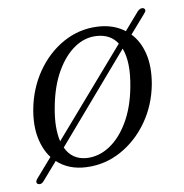

<svg xmlns="http://www.w3.org/2000/svg" viewBox="-66 -562 637 664"><g transform="rotate(-10 252.5 -230.0)"><path d="M15 37Q11 34.5 11 29.5Q11 24.5 16 19L74 -47.5Q51.5 -77 42.8 -120.2Q34 -163.5 44 -219.5Q57.5 -291.5 96.5 -347.8Q135.5 -404 191.5 -435Q247.5 -466 311.5 -463Q367.5 -460.5 406.5 -430.5L458.5 -490.5Q470 -502.5 480.5 -498Q490.5 -491.5 479.5 -479.5L423.5 -415.5Q451.5 -386.5 462.5 -340.8Q473.5 -295 463 -234.5Q449.5 -162.5 409.5 -106.2Q369.5 -50 312.5 -19Q255.5 12 191 9Q129.5 6.5 89.5 -30.5L35.5 31.5Q26 42.5 15 37ZM119 -217Q111.5 -178.5 111.2 -148Q111 -117.5 116.5 -95L375 -392.5Q352 -428 305.5 -431.5Q264 -435 226.2 -409.8Q188.5 -384.5 160.2 -335.2Q132 -286 119 -217ZM196.5 -22Q239 -19 278 -44.2Q317 -69.5 346 -118.8Q375 -168 388 -237Q396.5 -281.5 395.5 -315.2Q394.5 -349 385 -373L125 -71.5Q146 -26 196.5 -22Z"/></g></svg>

Font: Fraunces 9pt Light
Style: Italic
Weight: 300
Italic angle: -16°
Version: Version 1.000;[0bf87f6ff]